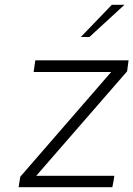

<svg xmlns="http://www.w3.org/2000/svg" viewBox="-20 -786 559 805"><path d="M65 -45 446 -484H121L128 -533H519L513 -487L132 -49H459Q459 -41 455.5 -24.5Q452 -8 451 -1H58ZM449 -766H502L355 -631H319Z"/></svg>

Font: Exo Light
Style: Italic
Weight: 300
Italic angle: -9°
Designer: Natanael Gama
Foundry: Natanael Gama
Version: Version 1.500; ttfautohint (v1.6)